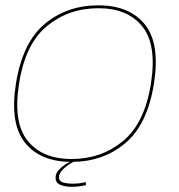

<svg xmlns="http://www.w3.org/2000/svg" viewBox="-20 -616 688 736"><path d="M254.5 4.5Q135 4.5 76 -68.8Q17 -142 41 -295Q66 -452.5 151.2 -524Q236.5 -595.5 357 -595.5Q476.5 -595.5 535.5 -522Q594.5 -448.5 570 -295Q545 -138 459.8 -66.8Q374.5 4.5 254.5 4.5ZM255 -6.5Q368 -6.5 451.2 -75Q534.5 -143.5 558.5 -295Q582 -443.5 526 -514Q470 -584.5 357 -584.5Q243.5 -584.5 160 -516Q76.5 -447.5 53 -295Q29.5 -147.5 85.5 -77Q141.5 -6.5 255 -6.5ZM254 100Q229 100 211 92.5Q193 85 193 64.5Q193 48 207.2 33.5Q221.5 19 237.5 10Q253.5 1 258.5 0H269Q265.5 1.5 249.8 11Q234 20.5 220 34.5Q206 48.5 206 64Q206 78.5 221.2 83.2Q236.5 88 258 88Q287.5 88 308.5 82L310 93.5Q302.5 95.5 287 97.8Q271.5 100 254 100Z"/></svg>

Font: Anybody ExtraExpanded Thin
Style: Italic
Weight: 100
Width: 8
Italic angle: -10°
Designer: Tyler Finck
Foundry: Etcetera Type Company
Version: Version 1.010; ttfautohint (v1.8.3) -l 8 -r 50 -G 200 -x 14 